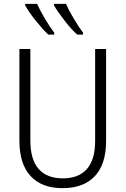

<svg xmlns="http://www.w3.org/2000/svg" viewBox="-20 -969 653 999"><path d="M532 -236Q532 -114 473 -52Q414 10 306 10Q197 10 139 -53Q81 -116 81 -237V-714H138V-238Q138 -139 181 -90Q224 -41 307 -41Q389 -41 432 -89.5Q475 -138 475 -235V-714H532ZM262 -799V-789H231Q203 -815 165.5 -862Q128 -909 111 -941V-949H173Q188 -915 214.5 -870.5Q241 -826 262 -799ZM412 -799V-789H382Q354 -813 316.5 -861Q279 -909 261 -941V-949H323Q337 -917 364.5 -871Q392 -825 412 -799Z"/></svg>

Font: Noto Sans UI NarrowLight
Style: Regular
Weight: 300
Width: 4
Designer: Monotype Design Team
Foundry: Monotype Imaging Inc.
Version: Version 1.001